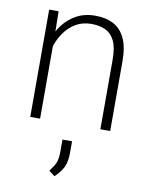

<svg xmlns="http://www.w3.org/2000/svg" viewBox="-89 -603 726 931"><g transform="rotate(10 274.5 -137.5)"><path d="M127 0H78.6V-528.3H125L127 -415.5ZM94.7 -320.3Q99.6 -379.4 126.5 -428.7Q153.3 -478 198.5 -508.1Q243.7 -538.1 303.7 -538.1Q356.9 -538.1 394.3 -518.6Q431.6 -499 451.9 -456.1Q472.2 -413.1 472.2 -343.3V0H423.8V-343.8Q423.8 -402.3 407.7 -435.3Q391.6 -468.3 362.3 -481.9Q333 -495.6 293.5 -495.6Q249 -495.6 216.3 -476.1Q183.6 -456.5 161.9 -426Q140.1 -395.5 128.9 -362.1Q117.7 -328.6 116.7 -301.3ZM298.8 136.7Q298.8 181.6 285.9 208.5Q272.9 235.4 244.1 262.7L214.8 240.7Q226.1 226.1 233.2 215.1Q240.2 204.1 244.1 193.6Q248 183.1 249.8 170.2Q251.5 157.2 251.5 137.7V81.1H298.8Z"/></g></svg>

Font: Heebo ExtraLight
Style: Regular
Weight: 250
Designer: Oded Ezer
Foundry: Ezer Type House
Version: Version 3.100